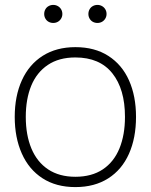

<svg xmlns="http://www.w3.org/2000/svg" viewBox="-20 -747 614 782"><path d="M40 -271Q40 -356 69.2 -420.2Q98.5 -484.5 154.2 -519.8Q210 -555 287 -555Q366 -555 421.5 -519.2Q477 -483.5 505.5 -419.5Q534 -355.5 534 -271Q534 -185 505.2 -120.5Q476.5 -56 420.8 -20.5Q365 15 287 15Q208.5 15 153 -21Q97.5 -57 68.8 -121.8Q40 -186.5 40 -271ZM489 -271Q489 -384 437.5 -448.5Q386 -513 287 -513Q220 -513 174.8 -482.5Q129.5 -452 107.2 -397.8Q85 -343.5 85 -271Q85 -197 108 -142Q131 -87 176.2 -57Q221.5 -27 287 -27Q353.5 -27 398.8 -57.2Q444 -87.5 466.5 -142.5Q489 -197.5 489 -271ZM340 -690Q340 -700.5 344.8 -709Q349.5 -717.5 358 -722.2Q366.5 -727 377 -727Q387 -727 395.5 -722.2Q404 -717.5 409 -709Q414 -700.5 414 -690Q414 -680 409 -671.5Q404 -663 395.5 -658.2Q387 -653.5 377 -653.5Q366.5 -653.5 358 -658.2Q349.5 -663 344.8 -671.5Q340 -680 340 -690ZM160 -690Q160 -700.5 164.8 -709Q169.5 -717.5 178 -722.2Q186.5 -727 197 -727Q207 -727 215.5 -722.2Q224 -717.5 229 -709Q234 -700.5 234 -690Q234 -680 229 -671.5Q224 -663 215.5 -658.2Q207 -653.5 197 -653.5Q186.5 -653.5 178 -658.2Q169.5 -663 164.8 -671.5Q160 -680 160 -690Z"/></svg>

Font: Tap Sans
Style: Regular
Weight: 400
Designer: Tap Payments
Foundry: Tap Payments
Version: Version 1.001;Glyphs 3.1.2 (3151)